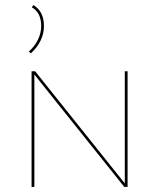

<svg xmlns="http://www.w3.org/2000/svg" viewBox="-20 -740 582 760"><path d="M102 -529 94 -536Q117 -556 130 -582.5Q143 -609 143 -637Q143 -690 106 -711L112 -720Q154 -695 154 -637Q154 -607 140.5 -579Q127 -551 102 -529ZM485 -458V0H472L116 -445V0H105V-458H119L474 -14V-458Z"/></svg>

Font: Ysabeau SC Hairline
Style: Regular
Weight: 100
Designer: Christian Thalmann (Catharsis Fonts)
Version: Version 0.003